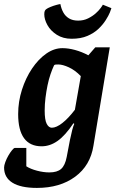

<svg xmlns="http://www.w3.org/2000/svg" viewBox="-55 -749 576 941"><path d="M126 172Q47 172 6 146.5Q-35 121 -35 72Q-35 62 -29 45.5Q-23 29 -14 13.5Q-5 -2 4 -13Q13 -24 18 -24H74V66Q94 79 126 87.5Q158 96 187 96Q225 96 244.5 79Q264 62 272 20Q281 -30 287.5 -61.5Q294 -93 299 -112Q304 -131 309 -142L305 -145Q265 -85 227.5 -58.5Q190 -32 149 -32Q92 -32 63 -71.5Q34 -111 34 -190Q34 -251 52.5 -309Q71 -367 102 -413Q133 -459 171.5 -486Q210 -513 251 -513Q280 -513 313 -504Q346 -495 378 -478L412 -517H483L403 -35Q388 62 313.5 117Q239 172 126 172ZM199 -123Q221 -123 250.5 -146Q280 -169 312 -211L341 -376Q313 -405 282.5 -419Q252 -433 231 -433Q221 -433 217 -432.5Q213 -432 210 -429Q201 -410 192.5 -385Q184 -360 178 -331Q172 -302 168 -270Q164 -238 164 -207Q164 -161 174 -142Q184 -123 199 -123ZM296 -559Q254 -559 223.5 -578.5Q193 -598 177.5 -626Q162 -654 162 -679Q162 -691 165 -696.5Q168 -702 173 -705Q178 -709 192.5 -715Q207 -721 222 -725Q237 -729 241 -729Q245 -707 255 -688.5Q265 -670 283 -659Q301 -648 328 -648Q355 -648 377 -659Q399 -670 414.5 -684Q430 -698 439 -710.5Q448 -723 449 -726L491 -709Q490 -704 483.5 -688Q477 -672 463 -650Q449 -628 427.5 -607.5Q406 -587 373.5 -573Q341 -559 296 -559Z"/></svg>

Font: Faustina
Style: Bold Italic
Weight: 700
Italic angle: -8°
Designer: Alfonso Garcia
Foundry: http://www.omnibus-type.com
Version: Version 1.200